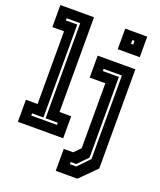

<svg xmlns="http://www.w3.org/2000/svg" viewBox="-169 -854 966 1159"><g transform="rotate(20 314.0 -275.0)"><path d="M15 0V-141.5H90V-608.5H15V-750H231V-141.5H306V0ZM78 -63H243.5V-77H165V-688H78V-674H151V-77H78ZM431.5 -618V-750H573V-618ZM495.5 -676H509.5V-700H495.5ZM331 200V59H391.5L431.5 18.5V-399H331V-540H573V97L470 200ZM397.5 133H438.5L509.5 59V-477H392V-463H495.5V55L433.5 119H397.5Z"/></g></svg>

Font: Tourney Condensed Regular
Style: Bold
Weight: 700
Width: 3
Designer: Tyler Finck
Foundry: Etcetera Type Co
Version: Version 1.010; ttfautohint (v1.8.3)